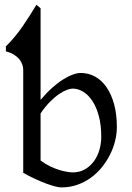

<svg xmlns="http://www.w3.org/2000/svg" viewBox="-20 -777 558 811"><path d="M407.7 -199.2Q407.7 -248 397.7 -285.9Q387.7 -323.7 370.8 -349.6Q354 -375.5 332 -389.2Q310.1 -402.8 286.6 -402.8Q277.8 -402.8 263.4 -397.7Q249 -392.6 231 -380.6Q212.9 -368.7 192.4 -348.4Q171.9 -328.1 151.4 -297.9V-99.1Q170.9 -84.5 191.2 -74.7Q211.4 -64.9 229.7 -59.3Q248 -53.7 262.9 -51.3Q277.8 -48.8 286.6 -48.8Q316.4 -48.8 338.9 -61.8Q361.3 -74.7 376.7 -95.9Q392.1 -117.2 399.9 -144Q407.7 -170.9 407.7 -199.2ZM473.6 -240.2Q473.6 -211.9 466.3 -182.1Q459 -152.3 444.8 -124Q430.7 -95.7 410.2 -70.3Q389.6 -44.9 363.5 -26.1Q337.4 -7.3 306.2 3.7Q274.9 14.6 238.8 14.6Q229.5 14.6 213.1 10.5Q196.8 6.3 175.5 -1.5Q154.3 -9.3 129.4 -20.8Q104.5 -32.2 78.1 -46.9V-481.4Q78.1 -492.7 74.2 -504.4Q70.3 -516.1 61.8 -526.6Q53.2 -537.1 39.3 -545.9Q25.4 -554.7 4.9 -560.1V-581.1Q43.9 -619.6 75.2 -665.3Q106.4 -710.9 133.8 -756.8L151.4 -742.2V-355Q175.8 -384.3 200 -405.8Q224.1 -427.2 246.3 -441.2Q268.6 -455.1 287.6 -461.9Q306.6 -468.8 320.8 -468.8Q354 -468.8 382.1 -453.1Q410.2 -437.5 430.4 -408Q450.7 -378.4 462.2 -335.9Q473.6 -293.5 473.6 -240.2Z"/></svg>

Font: Noto Serif Devanagari
Style: Regular
Weight: 400
Designer: Monotype Design Team
Foundry: Monotype Imaging Inc.
Version: Version 1.01